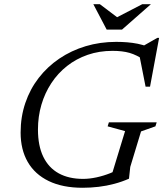

<svg xmlns="http://www.w3.org/2000/svg" viewBox="-20 -878 772 908"><path d="M373 -32Q402.5 -32 436.2 -39.2Q470 -46.5 501.8 -59.2Q533.5 -72 555 -88.5L501.5 -28.5L571.5 -258L489 -280.5L495 -299.5H721L715 -280.5L647 -256.5L596 -88.5L590 -33Q557.5 -18.5 521 -8.8Q484.5 1 446.5 5.5Q408.5 10 371 10Q276 10 210.5 -21.8Q145 -53.5 111.2 -112Q77.5 -170.5 77.5 -251Q77.5 -325.5 99.8 -391Q122 -456.5 163 -509.5Q204 -562.5 260.5 -600.8Q317 -639 385 -659.5Q453 -680 529.5 -680Q555.5 -680 581 -678Q606.5 -676 631.5 -671Q656.5 -666 681 -656.5L651.5 -657.5L724 -699H732.5L689.5 -468H668.5L639.5 -615L664 -593Q626.5 -618 593 -627.8Q559.5 -637.5 512 -637.5Q449 -637.5 394.8 -618.8Q340.5 -600 297 -565.8Q253.5 -531.5 222.8 -484.8Q192 -438 175.8 -382.5Q159.5 -327 159.5 -265.5Q159.5 -188.5 184.8 -136.5Q210 -84.5 257.8 -58.2Q305.5 -32 373 -32ZM693.5 -858 557 -738H484.5L421.5 -858H452.5L538.5 -793H527L652.5 -858Z"/></svg>

Font: Newsreader Text
Style: Italic
Weight: 400
Italic angle: -17°
Designer: Hugues Gentile
Foundry: Production Type
Version: Version 1.001